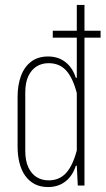

<svg xmlns="http://www.w3.org/2000/svg" viewBox="-20 -749 426 775"><path d="M174 6Q143 6 120 -6Q97 -18 81.5 -40Q66 -62 58.5 -92Q51 -122 51 -157V-358Q51 -405 64.5 -442Q78 -479 105.5 -500Q133 -521 174 -521Q215 -521 244 -498.5Q273 -476 286 -435H290V-729H321V0H294L290 -80H286Q273 -39 244 -16.5Q215 6 174 6ZM176 -21Q220 -21 247 -51Q274 -81 290 -142V-373Q274 -435 247 -464.5Q220 -494 176 -494Q149 -494 128 -481Q107 -468 94.5 -442Q82 -416 82 -375V-140Q82 -100 94.5 -73.5Q107 -47 128 -34Q149 -21 176 -21ZM193 -597V-625H386V-597Z"/></svg>

Font: Hubot Sans Condensed ExtraLight
Style: Regular
Weight: 200
Width: 3
Designer: Deni Anggara
Foundry: GitHub, Inc., Subsidiary of Microsoft Corporation
Version: Version 2.000